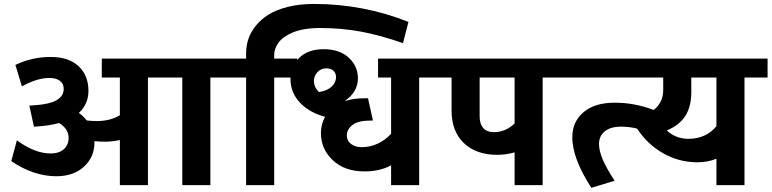

<svg xmlns="http://www.w3.org/2000/svg" viewBox="-20 -921 3838 955"><path d="M576.2 0V-224.6Q537.6 -216.3 502.4 -216.3Q478 -216.3 449.7 -218.8V-210.9Q449.7 -140.1 397.9 -92.3Q346.2 -44.4 260.3 -44.4Q147 -44.4 36.1 -119.6L64 -223.1Q152.8 -157.7 231.9 -157.7Q273.9 -157.7 297.6 -179Q321.3 -200.2 321.3 -234.9Q321.3 -280.3 273.9 -309.1Q225.1 -295.4 158.7 -291.5L148.9 -290.5L126 -396H131.3Q179.2 -398.4 212.6 -405.5Q246.1 -412.6 263.9 -424.1Q281.7 -435.5 289.3 -449Q296.9 -462.4 296.9 -479.5Q296.9 -504.4 278.3 -518.8Q259.8 -533.2 225.6 -533.2Q164.1 -533.2 88.9 -491.2L56.6 -598.1Q139.2 -637.7 231.4 -637.7Q321.8 -637.7 370.8 -591.8Q419.9 -545.9 419.9 -469.2Q419.9 -403.3 372.1 -359.4Q394.5 -343.8 411.6 -321.8Q436 -318.8 461.9 -318.8Q527.3 -318.8 576.2 -347.7V-535.2H486.3V-629.4H1140.6V-535.2H1026.4V0H886.7V-535.2H715.8V0Z M1204.1 0V-535.2H1111.3V-629.4H1204.1V-656.2Q1204.1 -692.4 1215.3 -726.6Q1226.6 -760.7 1252.4 -793Q1278.3 -825.2 1316.4 -848.9Q1354.5 -872.6 1412.4 -887Q1470.2 -901.4 1541 -901.4Q1787.1 -901.4 2011.7 -812L1984.4 -706.5Q1871.1 -746.1 1774.4 -763.9Q1677.7 -781.7 1570.3 -781.7Q1528.8 -781.7 1493.9 -775.6Q1459 -769.5 1434.8 -759Q1410.6 -748.5 1392.6 -735.4Q1374.5 -722.2 1364 -706.8Q1353.5 -691.4 1348.6 -677Q1343.8 -662.6 1343.8 -648.4V-629.4H1458.5V-535.2H1343.8V0Z M1925.3 0V-98.6Q1869.1 -68.4 1793 -68.4Q1694.3 -68.4 1635.3 -124Q1576.2 -179.7 1576.2 -258.8Q1576.2 -302.7 1596.7 -339.8Q1521.5 -360.8 1477.1 -405.3Q1424.8 -456.5 1424.8 -528.8Q1424.8 -591.3 1468.8 -633.8Q1512.7 -676.3 1589.8 -676.3Q1668.5 -676.3 1714.4 -634.3Q1760.3 -592.3 1760.3 -531.7Q1760.3 -497.1 1743.4 -468.5Q1726.6 -439.9 1696.3 -420.4Q1696.8 -420.4 1698.2 -420.2Q1699.7 -419.9 1700.7 -419.9Q1740.2 -432.1 1789.1 -432.1H1810.5L1835 -321.3H1821.8Q1762.2 -321.3 1733.6 -299.6Q1705.1 -277.8 1705.1 -246.6Q1705.1 -221.2 1725.8 -205.1Q1746.6 -189 1779.3 -189Q1821.3 -189 1859.4 -206.8Q1897.5 -224.6 1925.3 -255.9V-535.2H1860.4V-629.4H2179.2V-535.2H2064.9V0ZM1563 -466.8Q1565.4 -464.4 1566.9 -463.4Q1606.9 -469.2 1629.2 -489.7Q1651.4 -510.3 1651.4 -537.6Q1651.4 -557.1 1638.4 -569.1Q1625.5 -581.1 1603 -581.1Q1576.7 -581.1 1559.1 -562.3Q1541.5 -543.5 1541.5 -518.1Q1541.5 -488.3 1563 -466.8Z M2539.6 0V-163.1Q2497.1 -150.9 2452.6 -150.9Q2349.1 -150.9 2287.6 -209Q2226.1 -267.1 2226.1 -371.1V-535.2H2149.9V-629.4H2793.5V-535.2H2679.2V0ZM2436.5 -263.7Q2495.6 -263.7 2539.6 -307.1V-535.2H2365.7V-343.3Q2365.7 -304.2 2384 -283.9Q2402.3 -263.7 2436.5 -263.7Z M3403.8 -230.5Q3491.7 -230.5 3543.5 -293.5V-535.2H3418.5V-463.4Q3418.5 -391.6 3389.4 -345.2Q3360.4 -298.8 3296.4 -272Q3342.3 -230.5 3403.8 -230.5ZM3037.1 -22 2921.4 13.2Q2825.2 -135.3 2826.7 -240.7Q2827.1 -315.9 2882.6 -363Q2938 -410.2 3037.6 -410.2Q3137.7 -410.2 3231.4 -374Q3278.8 -411.1 3278.8 -473.1V-535.2H2764.2V-629.4H3797.9V-535.2H3683.1V0H3543.5V-131.8Q3503.4 -113.8 3448.2 -113.8Q3357.9 -113.8 3279.3 -158.2Q3200.7 -202.6 3148.9 -281.2Q3111.8 -291 3068.8 -291Q3016.6 -291 2988 -267.6Q2959.5 -244.1 2959.5 -205.6Q2959.5 -170.9 2977.8 -127.9Q2996.1 -85 3037.1 -22Z"/></svg>

Font: Khula Bold
Style: Regular
Weight: 700
Designer: Erin McLaughlin, Steve Matteson
Version: Version 1.000;PS 1.0;hotconv 1.0.72;makeotf.lib2.5.5900